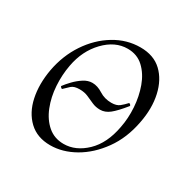

<svg xmlns="http://www.w3.org/2000/svg" viewBox="-104 -498 604 610"><g transform="rotate(30 198.0 -192.5)"><path d="M152 14Q104 14 74 -14.5Q44 -43 34 -90Q24 -137 34 -193Q45 -252 76 -298.5Q107 -345 151.5 -372Q196 -399 246 -399Q295 -399 324.5 -371Q354 -343 364.5 -296Q375 -249 364 -193Q352 -129 318.5 -82.5Q285 -36 241 -11Q197 14 152 14ZM187 -11Q231 -11 268.5 -47Q306 -83 318 -149Q325 -184 322.5 -223Q320 -262 307.5 -296.5Q295 -331 271.5 -353Q248 -375 213 -375Q167 -375 129 -335.5Q91 -296 80 -236Q73 -199 75.5 -159.5Q78 -120 91.5 -86Q105 -52 129 -31.5Q153 -11 187 -11ZM96 -160Q95 -159 91.5 -162Q88 -165 89 -167Q97 -178 110 -191.5Q123 -205 138.5 -215Q154 -225 170 -225Q189 -225 208.5 -212.5Q228 -200 253 -200Q272 -200 282.5 -208.5Q293 -217 302 -227Q304 -229 307.5 -225.5Q311 -222 309 -220Q284 -189 267.5 -176Q251 -163 233 -163Q217 -163 203.5 -169Q190 -175 176.5 -181Q163 -187 145 -187Q125 -187 115.5 -178.5Q106 -170 96 -160Z"/></g></svg>

Font: Cormorant Garamond Light
Style: Italic
Weight: 300
Italic angle: -10°
Designer: Christian Thalmann (Catharsis Fonts)
Foundry: Catharsis Fonts
Version: Version 4.001